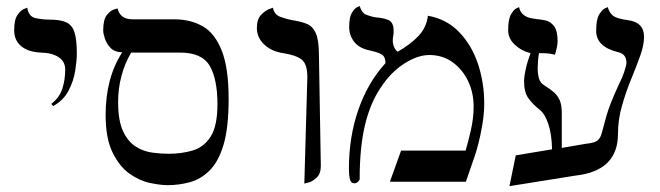

<svg xmlns="http://www.w3.org/2000/svg" viewBox="-20 -619 2249 654"><path d="M161.1 -257.8 154.8 -265.1Q182.1 -286.1 192.1 -316.4Q202.1 -346.7 202.1 -382.3Q202.1 -409.2 179.9 -424.1Q157.7 -439 118.7 -439.9Q76.2 -441.9 52.2 -461.7Q28.3 -481.4 28.3 -516.1Q28.3 -552.2 39.6 -568.1Q50.8 -584 61.8 -588.4Q72.8 -592.8 72.8 -592.8Q77.6 -562.5 100.8 -557.4Q124 -552.2 148.4 -552.2Q185.1 -552.2 205.3 -543.2Q225.6 -534.2 233.6 -509.3Q241.7 -484.4 241.7 -436Q241.7 -413.6 236.3 -378.7Q231 -343.8 213.6 -310.3Q196.3 -276.9 161.1 -257.8Z M551.3 11.7Q525.9 11.7 489.7 3.9Q453.6 -3.9 419.9 -28.3Q386.2 -52.7 363 -100.6Q339.8 -148.4 339.8 -227.5Q339.8 -354 396.5 -440.9Q372.1 -440.9 357.9 -454.6Q343.8 -468.3 337.6 -486.6Q331.5 -504.9 331.5 -515.1Q331.5 -552.2 343.8 -567.6Q356 -583 368.2 -586.7Q380.4 -590.3 380.4 -590.3Q389.2 -553.2 431.6 -553.2H573.2Q628.9 -553.2 670.4 -529.5Q711.9 -505.9 735.4 -446.5Q758.8 -387.2 758.8 -282.2Q758.8 -184.1 741.5 -126Q724.1 -67.9 693.8 -38.1Q663.6 -8.3 626.5 1.7Q589.4 11.7 551.3 11.7ZM592.8 -439.9H426.8Q404.8 -402.8 393.6 -359.9Q382.3 -316.9 382.3 -272.5Q382.3 -207.5 399.4 -171.6Q416.5 -135.7 442.9 -119.4Q469.2 -103 499 -99.1Q528.8 -95.2 554.2 -95.2Q598.6 -95.2 636.5 -106.4Q674.3 -117.7 697.5 -153.8Q720.7 -189.9 720.7 -264.2Q720.7 -348.6 694.6 -394.3Q668.5 -439.9 592.8 -439.9Z M1016.6 6.3 1026.9 -356Q1026.9 -401.9 1006.8 -416.7Q986.8 -431.6 944.3 -438Q905.3 -443.8 880.1 -467.3Q855 -490.7 855 -523.9Q855 -553.2 869.1 -568.1Q883.3 -583 896.5 -587.9Q909.7 -592.8 909.7 -592.8Q913.6 -569.3 935.8 -561.3Q958 -553.2 975.1 -550.3Q1004.9 -545.9 1024.9 -537.8Q1044.9 -529.8 1055.7 -506.1Q1066.4 -482.4 1066.4 -430.2L1072.8 -53.7Q1072.8 -27.3 1058.8 -14.2Q1044.9 -1 1030.8 2.7Q1016.6 6.3 1016.6 6.3Z M1437.5 -565.4Q1501 -554.2 1543.9 -509.8Q1586.9 -465.3 1608.2 -401.1Q1629.4 -336.9 1629.4 -267.1Q1629.4 -232.4 1623 -194.6Q1616.7 -156.7 1609.1 -128.4Q1601.6 -100.1 1597.2 -87.9L1566.9 0H1308.1L1346.2 -106H1565.9Q1574.2 -133.3 1583.7 -174.8Q1593.3 -216.3 1593.3 -255.9Q1593.3 -304.2 1574 -343.8Q1554.7 -383.3 1521 -407.5Q1487.3 -431.6 1442.4 -431.6Q1402.3 -431.6 1356.2 -401.9Q1310.1 -372.1 1276.4 -319.8Q1241.2 -268.1 1223.1 -192.4Q1205.1 -116.7 1205.1 -9.3Q1205.1 -5.4 1199.5 0Q1193.8 5.4 1186.5 5.4Q1175.3 5.4 1171.9 -8.5Q1168.5 -22.5 1168.5 -44.4Q1168.5 -152.8 1200.7 -245.4Q1232.9 -337.9 1293 -403.8Q1293 -424.8 1281.2 -432.9Q1269.5 -440.9 1234.9 -448.2Q1201.7 -456.1 1185.5 -477.8Q1169.4 -499.5 1169.4 -526.9Q1169.4 -560.5 1178.5 -575.4Q1187.5 -590.3 1196.3 -594.5Q1205.1 -598.6 1205.1 -598.6Q1211.9 -574.7 1229.2 -568.1Q1246.6 -561.5 1262.2 -559.6Q1282.7 -558.6 1301.8 -551.3Q1320.8 -543.9 1320.8 -514.2Q1320.8 -500.5 1319.3 -495.6Q1317.9 -490.7 1317.9 -480.5Q1317.9 -469.2 1322.5 -458.7Q1327.1 -448.2 1334.5 -442.9Q1377.9 -467.3 1405.5 -496.6Q1433.1 -525.9 1437.5 -565.4Z M1976.6 -129.4Q2005.9 -132.3 2015.9 -140.9Q2025.9 -149.4 2030.5 -168.5Q2035.2 -187.5 2045.9 -225.1Q2056.6 -262.7 2085 -324.7Q2100.1 -355 2106.9 -376.2Q2113.8 -397.5 2113.8 -404.8Q2113.8 -434.6 2086.9 -440.9Q2010.7 -459 2010.7 -514.2Q2010.7 -553.2 2021 -569.8Q2031.2 -586.4 2040.8 -590.6Q2050.3 -594.7 2050.3 -594.7Q2055.7 -574.7 2068.8 -564.9Q2082 -555.2 2119.1 -550.3Q2173.8 -543 2173.8 -493.7Q2173.8 -465.3 2160.6 -428.7Q2147.5 -392.1 2129.6 -348.6Q2111.8 -305.2 2098.4 -258.1Q2085 -210.9 2085 -163.1Q2085 -37.1 1940.9 -21L1715.3 15.1L1736.8 -89.8L1860.4 -110.4Q1859.4 -162.1 1847.7 -196.5Q1835.9 -231 1820.8 -242.7Q1793.5 -265.1 1779.3 -285.2Q1765.1 -305.2 1765.1 -342.8Q1765.1 -358.4 1770.8 -383.8Q1776.4 -409.2 1787.1 -438Q1756.3 -445.3 1733.6 -466.6Q1710.9 -487.8 1710.9 -516.1Q1710.9 -553.2 1720.5 -569.8Q1730 -586.4 1739 -590.6Q1748 -594.7 1748 -594.7Q1752 -576.7 1763.7 -568.1Q1775.4 -559.6 1787.6 -557.4Q1799.8 -555.2 1805.7 -554.2Q1819.8 -553.2 1837.4 -549.6Q1855 -545.9 1867.2 -530Q1879.4 -514.2 1879.4 -478Q1879.4 -469.2 1876.2 -454.6Q1873 -439.9 1870.1 -432.6Q1853 -437 1840.8 -437.5Q1828.6 -438 1815.9 -438Q1813.5 -423.8 1812.5 -410.6Q1811.5 -397.5 1811.5 -385.7Q1811.5 -365.7 1816.2 -350.8Q1820.8 -335.9 1835 -327.6Q1854 -315.9 1866.7 -304.7Q1879.4 -293.5 1886.5 -277.6Q1893.6 -261.7 1893.6 -232.4V-115.2Z"/></svg>

Font: Kurinto Seri
Style: Regular
Weight: 400
Designer: Kurinto was developed by Clint Goss from a range of fonts that are compatible with the SIL Open Font License Version 1.1
Foundry: Clinton F. Goss
Version: Version 2.196; July 25, 2020